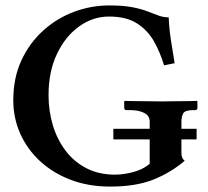

<svg xmlns="http://www.w3.org/2000/svg" viewBox="-20 -678 767 708"><path d="M532 -203V-229Q532 -252 511 -262Q490 -272 460 -272H446Q438 -272 438 -281V-304L440 -306Q440 -306 455.5 -305.5Q471 -305 493.5 -305Q516 -305 538.5 -304.5Q561 -304 576 -304Q590 -304 611.5 -304.5Q633 -305 654.5 -305Q676 -305 691 -305.5Q706 -306 706 -306L708 -304V-281Q708 -272 700 -272H694Q663 -272 656 -260.5Q649 -249 649 -229V-203H705V-164H649V-114Q649 -103 652 -96.5Q655 -90 661 -85Q609 -41 545 -15.5Q481 10 386 10Q306 10 240.5 -15Q175 -40 127.5 -84Q80 -128 54.5 -185.5Q29 -243 29 -308Q29 -391 59 -455.5Q89 -520 139.5 -565.5Q190 -611 253 -634.5Q316 -658 383 -658Q434 -658 467.5 -651.5Q501 -645 524 -636Q547 -627 565 -620.5Q583 -614 602 -614Q604 -571 610.5 -528.5Q617 -486 624 -445L585 -437Q571 -484 548 -525Q525 -566 485.5 -591.5Q446 -617 382 -617Q322 -617 271 -580Q220 -543 189.5 -478Q159 -413 159 -327Q159 -270 174.5 -217.5Q190 -165 221 -123.5Q252 -82 298 -58Q344 -34 404 -34Q436 -34 471.5 -43.5Q507 -53 532 -74V-164H398V-203Z"/></svg>

Font: Libertinus Serif SemiBold
Style: Regular
Weight: 600
Designer: Philipp H. Poll, Khaled Hosny
Foundry: Caleb Maclennan
Version: Version 7.051;RELEASE